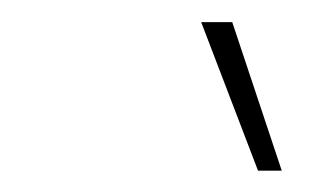

<svg xmlns="http://www.w3.org/2000/svg" viewBox="-20 -770 300 178"><path d="M219.2 -611.8 166.5 -749.5H195.3L241.2 -611.8Z"/></svg>

Font: Inter 20pt Thin
Style: Italic
Weight: 250
Italic angle: -9.3988°
Version: Version 4.001;git-66647c0bb